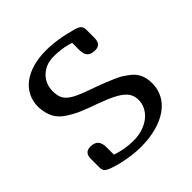

<svg xmlns="http://www.w3.org/2000/svg" viewBox="-187 -857 1004 1004"><g transform="rotate(-45 315.5 -354.5)"><path d="M481.9 -526.9Q452.1 -526.9 438 -541Q423.8 -555.2 423.8 -588.9V-640.1Q421.9 -640.6 417.7 -641.8Q413.6 -643.1 407.2 -645Q383.3 -651.9 357.9 -655Q332.5 -658.2 306.2 -658.2Q271.5 -658.2 246.6 -647Q221.7 -635.7 205.1 -617.9Q188.5 -600.1 180.7 -578.1Q172.9 -556.2 172.9 -534.2Q172.9 -508.3 179 -490.2Q185.1 -472.2 200.4 -457.8Q215.8 -443.4 241.9 -430.7Q268.1 -418 308.1 -403.8Q333.5 -394.5 349.4 -388.9Q365.2 -383.3 377.9 -378.4Q390.6 -373.5 403.6 -368.2Q416.5 -362.8 435.5 -355Q454.1 -347.2 465.6 -341.6Q477.1 -335.9 485.8 -330.6Q494.6 -325.2 502.4 -319.3Q510.3 -313.5 521.5 -305.2Q544.9 -287.1 557.9 -260Q570.8 -232.9 570.8 -193.8Q570.8 -151.4 552 -115.7Q533.2 -80.1 497.3 -54.4Q461.4 -28.8 409.4 -14.4Q357.4 0 291 0Q262.2 0 227.3 -4.6Q192.4 -9.3 160.6 -16.6Q128.9 -23.9 104.5 -33Q80.1 -42 71.8 -51.3Q64 -59.6 64 -81.1V-141.1Q64 -189 106.9 -189Q136.2 -189 150.6 -174.3Q165 -159.7 165 -126V-71.8Q228.5 -50.8 287.1 -50.8Q327.6 -50.8 359.6 -61.8Q391.6 -72.8 413.6 -91.3Q435.5 -109.9 447.3 -133.5Q459 -157.2 459 -183.1Q459 -209.5 447.5 -229.2Q436 -249 410.4 -266.4Q384.8 -283.7 344.2 -300.5Q303.7 -317.4 246.1 -337.4L206.5 -353.5Q194.3 -358.4 185.8 -362.3Q177.2 -366.2 169.9 -370.4Q162.6 -374.5 155.3 -378.7Q147.9 -382.8 138.7 -388.7Q118.7 -400.9 104.5 -415Q90.3 -429.2 81.1 -446.3Q71.8 -463.4 67.1 -483.6Q62.5 -503.9 61 -527.8Q61 -568.8 77.4 -602.3Q93.8 -635.7 124.5 -659.4Q155.3 -683.1 199.2 -696Q243.2 -709 298.8 -709Q382.8 -709 483.9 -680.2Q496.1 -676.3 503.9 -672.4Q511.7 -668.5 516.4 -663.3Q521 -658.2 522.9 -650.9Q524.9 -643.6 524.9 -632.8V-575.2Q524.9 -526.9 481.9 -526.9Z"/></g></svg>

Font: Marmelad
Style: Regular
Weight: 400
Designer: Manvel Shmavonyan
Foundry: Cyreal (www.cyreal.org)
Version: Version 1.000